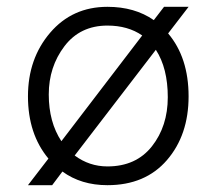

<svg xmlns="http://www.w3.org/2000/svg" viewBox="-20 -534 603 563"><path d="M295 -46Q379 -46 425.5 -105Q472 -164 472 -249Q472 -334 437 -388L199 -78Q242 -46 295 -46ZM160 -120 397 -430Q355 -459 295 -459Q215 -459 169 -398.5Q123 -338 123 -257Q123 -176 160 -120ZM473 -436Q533 -365 533 -251.5Q533 -138 469.5 -64.5Q406 9 295 9Q218 9 163 -31L133 9H62L122 -69Q62 -141 62 -251.5Q62 -362 127 -438Q192 -514 295 -514Q375 -514 431 -475L461 -514H533Z"/></svg>

Font: Hind Kochi Light
Style: Regular
Weight: 300
Designer: Dhruvi Tolia
Foundry: Indian Type Foundry
Version: Version 0.702;PS 1.0;hotconv 1.0.81;makeotf.lib2.5.63406